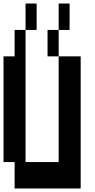

<svg xmlns="http://www.w3.org/2000/svg" viewBox="-20 -1050 540 1090"><path d="M188 -880H125V-1030H188ZM375 -880H313V-1030H375ZM438 -730V20H63V-130H0V-730H63V-880H125V-130H313V-730ZM313 -880V-730H250V-880Z"/></svg>

Font: 2P VHS
Style: Regular
Weight: 400
Designer: CodeMan38
Foundry: CodeMan38
Version: Version 3.000